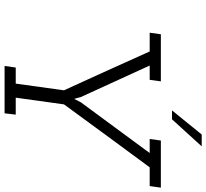

<svg xmlns="http://www.w3.org/2000/svg" viewBox="-52 -872 923 860"><g transform="rotate(90 410.0 -441.5)"><path d="M282 -50 275 0H487L493 -50H417L447 -266Q517 -362 587.5 -458Q658 -554 729 -650H813L820 -700H609L602 -650H665L438 -342L423 -313H422L414 -342Q379 -419 343.5 -496Q308 -573 273 -650H337L344 -700H133L126 -650H210Q253 -554 296.5 -458Q340 -362 384 -266L354 -50ZM474 -750H514Q550 -789 574.5 -816.5Q599 -844 635 -883H582Q555 -850 528 -816.5Q501 -783 474 -750Z"/></g></svg>

Font: Josefin Slab Thin Medium
Style: Italic
Weight: 500
Italic angle: -12°
Version: Version 2.000